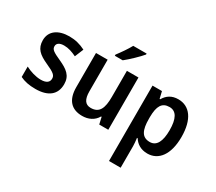

<svg xmlns="http://www.w3.org/2000/svg" viewBox="-172 -1126 1945 1727"><g transform="rotate(30 801.0 -263.0)"><path d="M406 -156C406 -245 352 -283 267 -322C180 -361 159 -376 159 -409C159 -440 185 -458 233 -458C277 -458 320 -443 363 -422L400 -512C347 -539 294 -553 233 -553C117 -553 41 -499 41 -404C41 -317 89 -278 179 -237C270 -197 287 -178 287 -145C287 -109 261 -86 202 -86C149 -86 87 -106 42 -130V-22C87 0 136 10 202 10C333 10 406 -48 406 -156Z M910 -756V-766H771C747 -721 705 -661 672 -618V-606H754C801 -643 879 -718 910 -756ZM954 -543H834V-272C834 -154 807 -91 718 -91C660 -91 634 -132 634 -215V-543H513V-188C513 -56 575 10 687 10C750 10 807 -16 838 -71H844L860 0H954Z M1364 -553C1295 -553 1251 -522 1221 -471H1215L1198 -543H1100V240H1221V17C1221 -6 1218 -37 1214 -66H1221C1249 -22 1295 10 1364 10C1480 10 1557 -90 1557 -272C1557 -456 1482 -553 1364 -553ZM1330 -453C1401 -453 1434 -390 1434 -272C1434 -156 1401 -91 1331 -91C1249 -91 1221 -151 1221 -269V-288C1222 -400 1252 -453 1330 -453Z"/></g></svg>

Font: Noto Sans Thai SemCond SemBd
Style: Regular
Weight: 600
Width: 4
Designer: Monotype Design Team
Foundry: Monotype Imaging Inc.
Version: Version 2.002